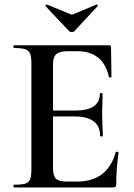

<svg xmlns="http://www.w3.org/2000/svg" viewBox="-20 -824 587 844"><path d="M493 -157Q501 -157 501 -154Q491 -78 491 -15Q491 -7 488 -3.5Q485 0 476 0H42Q39 0 39 -6Q39 -12 42 -12Q76 -12 91.5 -17Q107 -22 112.5 -36.5Q118 -51 118 -81V-544Q118 -574 112.5 -588Q107 -602 91 -607.5Q75 -613 42 -613Q39 -613 39 -619Q39 -625 42 -625H459Q468 -625 468 -616L470 -486Q470 -484 464.5 -483.5Q459 -483 459 -485Q434 -599 319 -599H279Q242 -599 227.5 -586Q213 -573 213 -541V-338H310Q419 -338 419 -412Q419 -415 425 -415Q431 -415 431 -412L430 -357Q429 -346 429 -325L430 -278Q432 -246 432 -227Q432 -224 426 -224Q420 -224 420 -227Q420 -269 392 -290.5Q364 -312 308 -312H213V-85Q213 -52 225.5 -39Q238 -26 270 -26H319Q453 -26 489 -156Q489 -157 493 -157ZM181 -796 180 -798Q180 -800 182.5 -802.5Q185 -805 187 -804L296 -759L404 -804H406Q408 -804 409.5 -801.5Q411 -799 409 -797L307 -687Q303 -683 296 -683Q288 -683 284 -687Z"/></svg>

Font: Cormorant SC SemiBold
Style: Regular
Weight: 600
Designer: Christian Thalmann (Catharsis Fonts)
Version: Version 3.000